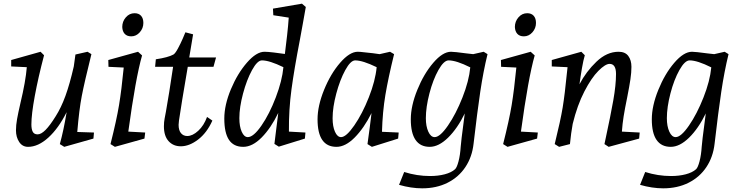

<svg xmlns="http://www.w3.org/2000/svg" viewBox="-20 -790 4021 1046"><path d="M67 -80Q67 -108 73 -141.5Q79 -175 91 -227Q120 -348 126 -424L41 -428V-463L201 -508L220 -489Q188 -367 169.5 -267Q151 -167 151 -112Q151 -86 158.5 -72Q166 -58 185 -58Q204 -58 228 -82Q252 -106 283 -156Q313 -203 336.5 -267.5Q360 -332 382 -428L391 -493L457 -508L478 -495Q440 -342 425.5 -267Q411 -192 401 -71L492 -68L489 -35L330 10L306 -5Q327 -81 343 -179Q299 -91 243.5 -40.5Q188 10 133 10Q102 10 84.5 -16.5Q67 -43 67 -80Z M654 -422 571 -426 570 -463 732 -508 754 -488Q719 -366 679 -73L771 -68L767 -35L606 10L582 -5Q615 -136 628.5 -217.5Q642 -299 654 -422ZM646 -643Q646 -673 665.5 -695.5Q685 -718 713 -718Q736 -718 748.5 -704Q761 -690 761 -665Q761 -636 741.5 -614Q722 -592 695 -592Q672 -592 659.5 -605.5Q647 -619 646 -643Z M965 7Q924 7 898.5 -21Q873 -49 873 -102Q873 -125 877 -145L884 -182Q901 -277 923 -426H825L829 -467Q896 -477 925 -493Q935 -499 949.5 -526Q964 -553 975.5 -579.5Q987 -606 990 -614L1032 -603L1011 -477H1157L1143 -426H1003L992 -361Q972 -246 955 -133Q953 -117 953 -110Q953 -80 966 -64.5Q979 -49 1000 -49Q1029 -49 1060 -77.5Q1091 -106 1108 -153L1137 -133Q1107 -66 1059 -29.5Q1011 7 965 7Z M1202 -144Q1202 -218 1238 -304Q1274 -390 1325.5 -449Q1377 -508 1421 -508Q1438 -508 1471.5 -504Q1505 -500 1532 -496Q1538 -544 1544 -596.5Q1550 -649 1553 -694L1469 -707L1467 -743L1625 -770L1646 -752Q1638 -705 1629.5 -659.5Q1621 -614 1613 -569Q1583 -414 1568 -303.5Q1553 -193 1554 -73L1644 -68L1641 -35L1499 9L1475 -6L1484 -79Q1492 -148 1496 -175Q1456 -92 1405.5 -41Q1355 10 1305 10Q1253 10 1227.5 -28Q1202 -66 1202 -144ZM1330 -43Q1361 -43 1404.5 -106Q1448 -169 1482.5 -259.5Q1517 -350 1524 -424Q1448 -461 1407 -461Q1382 -461 1353 -408Q1324 -355 1304 -280Q1284 -205 1284 -146Q1284 -101 1297 -72Q1310 -43 1330 -43Z M1710 -140Q1710 -213 1745.5 -300.5Q1781 -388 1833 -448Q1885 -508 1929 -508Q1941 -508 1965.5 -505Q1990 -502 2012 -500L2048 -495L2105 -508L2127 -495Q2095 -365 2079.5 -272.5Q2064 -180 2061 -72L2152 -68L2149 -35L2006 10L1982 -5Q1985 -24 1994 -93L2004 -174Q1963 -92 1912.5 -41Q1862 10 1813 10Q1710 10 1710 -140ZM1838 -43Q1866 -43 1910 -106.5Q1954 -170 1989.5 -260Q2025 -350 2032 -424Q1956 -461 1915 -461Q1890 -461 1861 -408Q1832 -355 1812 -280Q1792 -205 1792 -146Q1792 -101 1805 -72Q1818 -43 1838 -43Z M2323 169Q2367 169 2403 159.5Q2439 150 2459 132Q2469 123 2478 89Q2487 55 2490 8Q2494 -28 2495 -40Q2511 -168 2512 -172Q2472 -90 2421 -40Q2370 10 2321 10Q2270 10 2244 -27.5Q2218 -65 2218 -140Q2218 -213 2253.5 -300.5Q2289 -388 2340.5 -448Q2392 -508 2437 -508Q2455 -508 2522 -499L2558 -495L2615 -508L2636 -495Q2613 -401 2596.5 -290.5Q2580 -180 2560 -7Q2552 65 2515.5 120Q2479 175 2418.5 205.5Q2358 236 2280 236Q2220 236 2154 217L2182 147Q2251 169 2323 169ZM2348 -43Q2377 -43 2420.5 -106Q2464 -169 2499.5 -259Q2535 -349 2542 -423Q2466 -461 2424 -461Q2398 -461 2368.5 -408.5Q2339 -356 2319.5 -281Q2300 -206 2300 -146Q2300 -102 2313.5 -72.5Q2327 -43 2348 -43Z M2793 -422 2710 -426 2709 -463 2871 -508 2893 -488Q2858 -366 2818 -73L2910 -68L2906 -35L2745 10L2721 -5Q2754 -136 2767.5 -217.5Q2781 -299 2793 -422ZM2785 -643Q2785 -673 2804.5 -695.5Q2824 -718 2852 -718Q2875 -718 2887.5 -704Q2900 -690 2900 -665Q2900 -636 2880.5 -614Q2861 -592 2834 -592Q2811 -592 2798.5 -605.5Q2786 -619 2785 -643Z M3069 -397 3072 -424 2986 -428V-463L3147 -508L3166 -489Q3158 -462 3150.5 -419Q3143 -376 3137 -331Q3173 -400 3229.5 -454Q3286 -508 3350 -508Q3386 -508 3403 -485Q3420 -462 3420 -426Q3420 -395 3414.5 -358Q3409 -321 3397 -260Q3384 -197 3377.5 -156Q3371 -115 3368 -73L3465 -68L3462 -35L3296 10L3273 -5L3280 -38Q3306 -158 3321 -242.5Q3336 -327 3336 -387Q3336 -442 3301 -442Q3278 -442 3240 -404Q3202 -366 3163.5 -291.5Q3125 -217 3100 -115Q3091 -66 3085 -5L3026 10L3002 -5Q3034 -135 3045.5 -205Q3057 -275 3069 -397Z M3636 169Q3680 169 3716 159.5Q3752 150 3772 132Q3782 123 3791 89Q3800 55 3803 8Q3807 -28 3808 -40Q3824 -168 3825 -172Q3785 -90 3734 -40Q3683 10 3634 10Q3583 10 3557 -27.5Q3531 -65 3531 -140Q3531 -213 3566.5 -300.5Q3602 -388 3653.5 -448Q3705 -508 3750 -508Q3768 -508 3835 -499L3871 -495L3928 -508L3949 -495Q3926 -401 3909.5 -290.5Q3893 -180 3873 -7Q3865 65 3828.5 120Q3792 175 3731.5 205.5Q3671 236 3593 236Q3533 236 3467 217L3495 147Q3564 169 3636 169ZM3661 -43Q3690 -43 3733.5 -106Q3777 -169 3812.5 -259Q3848 -349 3855 -423Q3779 -461 3737 -461Q3711 -461 3681.5 -408.5Q3652 -356 3632.5 -281Q3613 -206 3613 -146Q3613 -102 3626.5 -72.5Q3640 -43 3661 -43Z"/></svg>

Font: Andada Pro
Style: Italic
Weight: 400
Italic angle: -7°
Designer: Carolina Giovagnoli
Foundry: Huerta Tipografica
Version: Version 3.005; ttfautohint (v1.8.4)